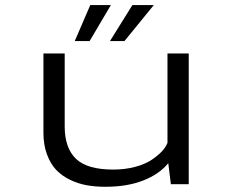

<svg xmlns="http://www.w3.org/2000/svg" viewBox="-20 -706 890 736"><path d="M266.5 -548.5 326 -686.5H405L323.5 -548.5ZM401.5 -548.5 487.5 -686.5H569.5L457 -548.5ZM384 10Q345.5 10 312.2 4Q279 -2 248 -17Q217 -32 195 -55.2Q173 -78.5 159.8 -114.8Q146.5 -151 146.5 -197.5V-501H228V-221.5Q228 -139 271 -97.5Q314 -56 414 -56Q459 -56 497.5 -66.2Q536 -76.5 560.8 -93Q585.5 -109.5 600.8 -126Q616 -142.5 622 -158.5V-501H703.5V0H635L625 -80.5Q591 -38.5 529.2 -14.2Q467.5 10 384 10Z"/></svg>

Font: League Mono Wide Light
Style: Regular
Weight: 300
Width: 8
Designer: Tyler Finck
Foundry: The League of Moveable Type / Tyler Finck
Version: Version 2.210